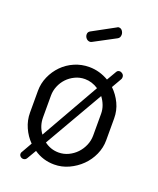

<svg xmlns="http://www.w3.org/2000/svg" viewBox="-137 -785 742 900"><g transform="rotate(20 234.0 -334.5)"><path d="M233 -479Q259 -479 283.5 -472Q308 -465 330 -452L358 -500Q363 -509 373 -509Q381 -509 388 -503Q395 -497 395 -487Q395 -479 391 -474L364 -427Q391 -401 407.5 -366.5Q424 -332 424 -292V-183Q424 -146 408.5 -111.5Q393 -77 366.5 -51Q340 -25 305.5 -9Q271 7 233 7Q177 7 132 -24L105 22Q99 32 88 32Q80 32 74 26.5Q68 21 68 13Q68 7 72 2L101 -49Q75 -75 59.5 -110Q44 -145 44 -183V-292Q44 -329 59 -363Q74 -397 99.5 -423Q125 -449 159.5 -464Q194 -479 233 -479ZM359 -292Q359 -313 351.5 -333Q344 -353 331 -370L162 -77Q194 -53 233 -53Q259 -53 282 -64Q305 -75 322 -93Q339 -111 349 -134.5Q359 -158 359 -183ZM109 -183Q109 -140 134 -106L300 -398Q268 -419 233 -419Q207 -419 184 -408Q161 -397 144.5 -379.5Q128 -362 118.5 -339Q109 -316 109 -292ZM204 -594Q199 -591 194 -591Q183 -591 175.5 -599.5Q168 -608 168 -619Q168 -631 179 -637L291 -698Q294 -701 299 -701Q310 -701 316.5 -692Q323 -683 323 -673Q323 -657 311 -651Z"/></g></svg>

Font: Dosis
Style: Book
Weight: 400
Designer: EdgarTolentino, PabloImpallari, IginoMarini
Foundry: EdgarTolentino, PabloImpallari, IginoMarini
Version: Version 1.007